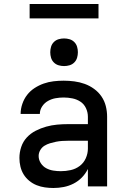

<svg xmlns="http://www.w3.org/2000/svg" viewBox="-20 -931 640 959"><path d="M247 8Q226 8 204.5 5Q183 2 163 -6Q143 -14 126 -28Q109 -42 98 -60Q87 -78 82 -99Q77 -120 77 -142Q77 -170 86 -197Q95 -224 114 -244.5Q133 -265 158.5 -278Q184 -291 211 -298.5Q238 -306 265.5 -308.5Q293 -311 321 -311H419V-348Q419 -370 409.5 -390.5Q400 -411 382 -423Q364 -435 342 -439.5Q320 -444 298 -444Q278 -444 258 -440.5Q238 -437 220 -427Q202 -417 190.5 -399.5Q179 -382 179 -362H83Q83 -387 91.5 -412Q100 -437 115.5 -457Q131 -477 152.5 -491Q174 -505 198 -513.5Q222 -522 247.5 -525Q273 -528 298 -528Q325 -528 351.5 -524.5Q378 -521 403 -512Q428 -503 450 -487Q472 -471 487 -449Q502 -427 508.5 -401Q515 -375 515 -348V0H419V-87Q407 -63 389 -44.5Q371 -26 347.5 -14Q324 -2 298.5 3Q273 8 247 8ZM284 -76Q309 -76 333.5 -81.5Q358 -87 378 -102Q398 -117 408.5 -140.5Q419 -164 419 -189V-228H321Q306 -228 290.5 -227Q275 -226 260 -223Q245 -220 230 -215.5Q215 -211 202 -203Q189 -195 181 -181Q173 -167 173 -152Q173 -133 183.5 -116.5Q194 -100 210.5 -91Q227 -82 246 -79Q265 -76 284 -76ZM300 -601Q286 -601 272.5 -605Q259 -609 249 -619Q239 -629 235 -642.5Q231 -656 231 -670Q231 -684 235 -697.5Q239 -711 249 -721Q259 -731 272.5 -735Q286 -739 300 -739Q314 -739 327.5 -735Q341 -731 351 -721Q361 -711 365 -697.5Q369 -684 369 -670Q369 -656 365 -642.5Q361 -629 351 -619Q341 -609 327.5 -605Q314 -601 300 -601ZM128 -839V-911H472V-839Z"/></svg>

Font: Iosevka Fixed Medium Extended
Style: Regular
Weight: 500
Width: 7
Monospace: yes
Designer: Belleve Invis
Foundry: Belleve Invis
Version: Version 24.1.1; ttfautohint (v1.8.4)